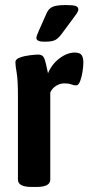

<svg xmlns="http://www.w3.org/2000/svg" viewBox="-20 -738 350 760"><path d="M105 2Q51 2 51 -27V-357Q51 -422 46 -450Q41 -478 41 -492Q41 -504 59.5 -510.5Q78 -517 100 -519.5Q122 -522 132 -522Q149 -522 155 -507.5Q161 -493 170 -448Q185 -484 215.5 -507Q246 -530 276 -530Q296 -530 303 -520Q310 -510 310 -490Q310 -478 307 -456.5Q304 -435 297.5 -417.5Q291 -400 281 -400Q272 -400 262 -404Q252 -408 235 -408Q217 -408 201.5 -398Q186 -388 179 -372V-27Q179 2 125 2ZM158 -573Q138 -573 131 -577Q124 -581 124 -588Q124 -595 134 -617L166 -689Q174 -705 189.5 -711.5Q205 -718 241 -718Q268 -718 279 -714.5Q290 -711 290 -701Q290 -694 284 -685Q278 -676 268 -663L222 -601Q209 -584 196 -578.5Q183 -573 158 -573Z"/></svg>

Font: Asap Condensed SemiBold
Style: Regular
Weight: 600
Width: 3
Designer: Pablo Cosgaya
Foundry: Omnibus-Type
Version: Version 3.001; ttfautohint (v1.8.4.7-5d5b)